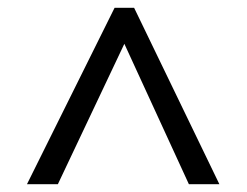

<svg xmlns="http://www.w3.org/2000/svg" viewBox="-20 -739 632 491"><path d="M273 -719H323L541 -268H463L298 -627L128 -268H49Z"/></svg>

Font: umalayalam25
Style: Book
Weight: 400
Designer: Jelle Bosma - Monotype Design Team
Foundry: Monotype Imaging Inc.
Version: Version 2.003